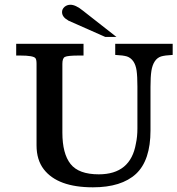

<svg xmlns="http://www.w3.org/2000/svg" viewBox="-20 -778 754 816"><path d="M713.9 -544.4H712.9H711.4Q681.6 -543 664.6 -538.1Q647.9 -532.7 637.7 -517.1Q627.4 -501.5 623.5 -477.1Q619.6 -452.1 619.6 -408.7V-223.1Q619.6 -160.2 604.2 -114Q588.9 -67.9 558.1 -39.1Q496.1 18.1 375 18.1Q225.1 18.1 166 -58.6Q135.3 -98.6 135.3 -160.2V-506.8Q135.3 -524.4 130.9 -530.3Q123 -542 65.4 -542H51.3H49.8H48.8V-543V-544.4V-589.4V-590.8V-591.8H49.8H51.3H332.5H333.5H335V-590.8V-589.4V-544.4V-543V-542H333.5H332.5H316.4Q267.6 -542 255.9 -536.1Q245.1 -530.8 245.1 -506.8V-214.8Q245.1 -125 279.8 -81.1Q314.5 -37.1 399.9 -37.1Q535.2 -37.1 557.6 -168Q564 -196.8 564 -231.9V-410.2Q564 -453.1 560.5 -478Q557.1 -502 546.4 -517.6Q535.6 -532.7 519.5 -538.1Q502.9 -543 472.2 -544.4H471.2H469.7V-545.9V-546.9V-589.4V-590.8V-591.8H471.2H472.2H711.4H712.9H713.9V-590.8V-589.4V-546.9V-545.9ZM475.1 -621.1H471.2H467.8H427.7H427.2L269.5 -690.9V-691.4Q243.7 -705.6 243.7 -726.6Q243.7 -739.7 254.4 -749Q265.1 -757.8 279.3 -757.8Q301.3 -757.8 331.5 -733.4L469.2 -625.5L472.2 -623Z"/></svg>

Font: RIT Rachana
Style: Bold
Weight: 700
Designer: Hussain KH
Version: 1.5.2